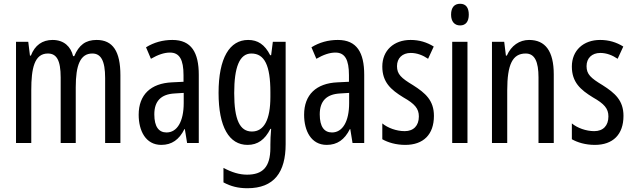

<svg xmlns="http://www.w3.org/2000/svg" viewBox="-20 -759 3361 1019"><path d="M493 -547C434 -547 399 -520 374 -461H368C356 -511 320 -547 259 -547C205 -547 165 -519 144 -464H139L130 -537H65V0H146V-281C146 -395 162 -475 234 -475C280 -475 302 -440 302 -348V0H382V-296C382 -413 406 -475 470 -475C515 -475 538 -438 538 -345V0H619V-360C619 -486 579 -547 493 -547Z M895 -547C844 -547 797 -534 755 -508L781 -447C819 -469 852 -480 882 -480C933 -480 954 -442 954 -360V-325L893 -322C780 -317 716 -256 716 -150C716 -65 753 10 836 10C892 10 931 -18 959 -74H961L973 0H1035V-362C1035 -480 996 -547 895 -547ZM907 -263 955 -266V-212C955 -114 920 -56 864 -56C823 -56 799 -86 799 -152C799 -222 834 -259 907 -263Z M1297 -547C1199 -547 1140 -452 1140 -266C1140 -85 1196 10 1294 10C1348 10 1386 -18 1415 -75H1419C1416 -43 1415 -13 1415 9V25C1415 129 1373 168 1291 168C1251 168 1211 156 1166 132V209C1205 230 1244 240 1293 240C1435 240 1496 155 1496 6V-537H1428L1419 -466H1414C1385 -523 1348 -547 1297 -547ZM1314 -475C1384 -475 1415 -412 1415 -270V-245C1415 -123 1381 -61 1317 -61C1253 -61 1223 -123 1223 -265C1223 -402 1251 -475 1314 -475Z M1773 -547C1722 -547 1675 -534 1633 -508L1659 -447C1697 -469 1730 -480 1760 -480C1811 -480 1832 -442 1832 -360V-325L1771 -322C1658 -317 1594 -256 1594 -150C1594 -65 1631 10 1714 10C1770 10 1809 -18 1837 -74H1839L1851 0H1913V-362C1913 -480 1874 -547 1773 -547ZM1785 -263 1833 -266V-212C1833 -114 1798 -56 1742 -56C1701 -56 1677 -86 1677 -152C1677 -222 1712 -259 1785 -263Z M2283 -144C2283 -226 2238 -265 2172 -307C2109 -345 2087 -365 2087 -408C2087 -450 2115 -478 2160 -478C2193 -478 2224 -466 2252 -447L2282 -512C2245 -535 2205 -547 2159 -547C2070 -547 2009 -491 2009 -406C2009 -323 2054 -283 2121 -242C2181 -208 2203 -183 2203 -141C2203 -92 2175 -63 2128 -63C2084 -63 2038 -80 2009 -104V-20C2039 -3 2081 10 2131 10C2227 10 2283 -45 2283 -144Z M2422 -739C2391 -739 2374 -719 2374 -681C2374 -645 2392 -624 2422 -624C2452 -624 2468 -645 2468 -681C2468 -718 2453 -739 2422 -739ZM2461 -537H2380V0H2461Z M2788 -547C2737 -547 2693 -517 2670 -464H2665L2656 -537H2591V0H2672V-279C2672 -417 2700 -475 2770 -475C2818 -475 2838 -432 2838 -348V0H2919V-364C2919 -488 2874 -547 2788 -547Z M3289 -144C3289 -226 3244 -265 3178 -307C3115 -345 3093 -365 3093 -408C3093 -450 3121 -478 3166 -478C3199 -478 3230 -466 3258 -447L3288 -512C3251 -535 3211 -547 3165 -547C3076 -547 3015 -491 3015 -406C3015 -323 3060 -283 3127 -242C3187 -208 3209 -183 3209 -141C3209 -92 3181 -63 3134 -63C3090 -63 3044 -80 3015 -104V-20C3045 -3 3087 10 3137 10C3233 10 3289 -45 3289 -144Z"/></svg>

Font: Noto Sans Gurmukhi UI ExtraCondensed
Style: Regular
Weight: 400
Width: 2
Designer: Jelle Bosma - Monotype Design Team
Foundry: Monotype Imaging Inc.
Version: Version 2.004